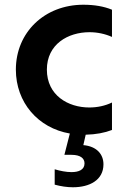

<svg xmlns="http://www.w3.org/2000/svg" viewBox="-20 -561 552 811"><path d="M211 154V219C237 226 263 230 288 230C358 230 417 200 417 133C417 91 389 57 332 52L342 8C385 7 422 0 453 -12V-128C424 -114 391 -107 357 -107C268 -107 178 -158 178 -267C178 -374 267 -425 358 -425C391 -425 424 -418 453 -405V-520C419 -534 379 -541 332 -541C168 -541 47 -424 47 -267C47 -128 141 -20 275 3L252 93H282C320 93 337 108 337 129C337 156 313 166 282 166C260 166 234 161 211 154Z"/></svg>

Font: Chess Sans SemiBold
Style: Regular
Weight: 600
Designer: Wolf Bōese
Foundry: Wolf Bōese
Version: Version 7.223;Glyphs 3.3 (3306)